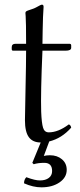

<svg xmlns="http://www.w3.org/2000/svg" viewBox="-20 -595 340 815"><path d="M168 96.2Q142.1 96.2 123 102.1L117.2 96.2L152.8 9.8Q119.1 9.8 102.5 -12.7Q85.9 -35.2 85.9 -85Q85.9 -110.8 88.4 -219.5Q90.8 -328.1 90.8 -379.9H35.2Q30.3 -379.9 29.8 -386.2V-395Q29.8 -409.2 46.9 -409.2H90.8Q90.8 -456.1 90.3 -485.6Q89.8 -515.1 88.9 -526.6Q87.9 -538.1 87.9 -540Q87.9 -544.9 92 -547.4Q96.2 -549.8 106.2 -553Q116.2 -556.2 121.1 -558.1Q127 -560.1 135 -564.5Q143.1 -568.8 148.9 -572Q154.8 -575.2 158.2 -575.2Q165 -575.2 165 -565.9Q162.1 -527.8 161.1 -465.8L160.2 -409.2H274.9Q281.7 -409.2 282.2 -402.8V-392.1Q282.2 -379.9 258.8 -379.9H160.2Q152.3 -198.7 154.8 -121.1Q156.7 -72.3 162.8 -52.7Q168.9 -33.2 187 -33.2Q227.1 -33.2 272 -66.9Q279.8 -64.9 282.2 -53.2Q242.2 -7.8 189 5.4L166 66.9Q178.2 64 191.9 64Q222.7 64 242.9 81.1Q263.2 98.1 263.2 126Q263.2 158.2 232.7 179.2Q202.1 200.2 155.8 200.2Q120.6 200.2 82 183.1Q82 167 91.8 157.2Q129.9 171.4 149.9 170.9Q172.9 170.9 187 160.4Q201.2 149.9 201.2 130.9Q201.2 96.2 168 96.2Z"/></svg>

Font: Linux Libertine Display
Style: Regular
Weight: 400
Designer: Philipp H. Poll
Foundry: Philipp H. Poll
Version: Version 5.0.9